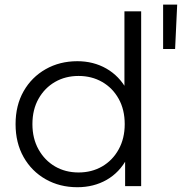

<svg xmlns="http://www.w3.org/2000/svg" viewBox="-20 -790 772 815"><path d="M308.4 4.7Q233.4 4.7 173.9 -29.1Q114.3 -62.9 80.2 -123.2Q46.1 -183.6 46.1 -263Q46.1 -342.8 80.2 -402.7Q114.3 -462.6 173.9 -496.4Q233.4 -530.2 308.4 -530.2Q376.6 -530.2 431.4 -499Q486.3 -467.7 518.8 -408.4Q551.3 -349 551.3 -263Q551.3 -177.9 519.4 -117.8Q487.4 -57.8 432.6 -26.5Q377.7 4.7 308.4 4.7ZM313.5 -57.9Q369.3 -57.9 413.6 -83.5Q457.9 -109.2 483.6 -155.7Q509.4 -202.2 509.4 -263Q509.4 -324.8 483.6 -370.8Q457.9 -416.8 413.6 -442.2Q369.3 -467.6 313.5 -467.6Q257.7 -467.6 213.6 -442.2Q169.6 -416.8 143.6 -370.8Q117.6 -324.8 117.6 -263Q117.6 -202.2 143.6 -155.7Q169.6 -109.2 213.6 -83.5Q257.7 -57.9 313.5 -57.9ZM511.1 0V-158.3L518.2 -264L508.2 -369.7V-742H579.2V0ZM672.4 -582V-770.5H732.1L723.3 -582Z"/></svg>

Font: Montserrat Thin
Style: Regular
Weight: 100
Designer: Julieta Ulanovsky
Foundry: Julieta Ulanovsky
Version: Version 9.000